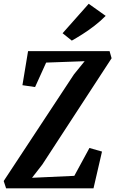

<svg xmlns="http://www.w3.org/2000/svg" viewBox="-37 -1020 624 1040"><path d="M-4 0 -17 -39.5 363.5 -617 421.5 -688.5 213 -681 153 -548.5 84.5 -558.5 115 -743H556.5L567.5 -704.5L192 -128.5L136.5 -57L365.5 -67.5L447.5 -218.5L515.5 -199L469.5 0ZM352 -800 302 -840 443.5 -999.5 535.5 -934Q506 -904.5 473.5 -879.5Q441 -854.5 409.8 -834.8Q378.5 -815 352 -800Z"/></svg>

Font: Merriweather 24pt SemiCondensed
Style: Bold Italic
Weight: 700
Width: 4
Italic angle: -7.8°
Designer: Eben Sorkin
Foundry: Eben Sorkin
Version: Version 2.101